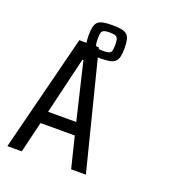

<svg xmlns="http://www.w3.org/2000/svg" viewBox="-147 -946 977 1064"><g transform="rotate(20 341.5 -414.5)"><path d="M16 0 190 -688H305L479 0H392L347 -183H145L101 0ZM163 -256H329L249 -592H243ZM334 -633Q302 -633 281 -637Q260 -641 249 -652Q238 -663 233.5 -682Q229 -701 229 -731Q229 -761 233.5 -780.5Q238 -800 249 -810.5Q260 -821 281 -825Q302 -829 334 -829Q367 -829 388 -825Q409 -821 420.5 -810.5Q432 -800 436.5 -780.5Q441 -761 441 -731Q441 -701 436.5 -682Q432 -663 420.5 -652Q409 -641 388 -637Q367 -633 334 -633ZM334 -677Q357 -677 368 -681Q379 -685 382.5 -696.5Q386 -708 386 -731Q386 -753 382.5 -765Q379 -777 368 -781.5Q357 -786 334 -786Q312 -786 300.5 -781.5Q289 -777 286 -765Q283 -753 283 -731Q283 -708 286 -696.5Q289 -685 300.5 -681Q312 -677 334 -677Z"/></g></svg>

Font: Saira Condensed Medium
Style: Regular
Weight: 500
Width: 3
Designer: Hector Gatti with collaboration of the Omnibus-Type team
Foundry: Omnibus-Type
Version: Version 1.101